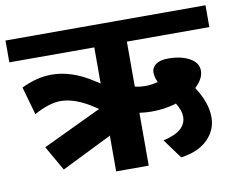

<svg xmlns="http://www.w3.org/2000/svg" viewBox="-86 -722 1005 816"><g transform="rotate(-10 416.5 -314.5)"><path d="M492.7 0H352.1V-154.3L134.3 -46.4L73.2 -153.3L326.7 -273.9L313.5 -282.7Q234.9 -335.4 170.9 -335.4Q122.1 -335.4 56.2 -299.3L22 -419.9Q88.4 -452.6 153.3 -452.6Q237.3 -452.6 325.2 -396.5L352.1 -379.4V-535.2H-14.6V-629.4H848.6V-535.2H492.7V-341.3Q512.7 -335.9 535.6 -335.9Q564.9 -335.9 592.3 -343.3Q581.1 -365.2 581.1 -387.2Q581.1 -406.7 599.1 -420.4Q617.2 -434.1 651.9 -434.1Q709 -434.1 745.1 -413.6Q781.2 -393.1 781.2 -359.9Q781.2 -324.2 744.6 -290.5Q791 -219.7 791 -156.7Q791 -101.6 750.7 -61.3Q710.4 -21 634.8 -10.7L573.2 -94.7Q626 -106.9 649.4 -128.2Q672.9 -149.4 672.9 -180.2Q672.9 -207 652.3 -239.7Q601.6 -224.1 545.4 -224.1Q520 -224.1 492.7 -228Z"/></g></svg>

Font: Khula Bold
Style: Regular
Weight: 700
Designer: Erin McLaughlin, Steve Matteson
Version: Version 1.000;PS 1.0;hotconv 1.0.72;makeotf.lib2.5.5900